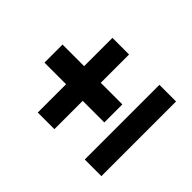

<svg xmlns="http://www.w3.org/2000/svg" viewBox="-132 -737 861 861"><g transform="rotate(-45 299.0 -306.0)"><path d="M62 -35.5V-141H535.5V-35.5ZM356 -196.5H241.5V-576H356ZM62 -333.5V-439H535.5V-333.5Z"/></g></svg>

Font: AnekLatin_SemiExpandedSemiBold
Style: Regular
Weight: 600
Width: 6
Designer: Yesha Goshar
Foundry: Ek Type
Version: Version 1.003